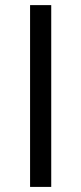

<svg xmlns="http://www.w3.org/2000/svg" viewBox="-20 -734 319 754"><path d="M98.1 0V-713.9H181.2V0Z"/></svg>

Font: f02724691
Style: Regular
Weight: 400
Foundry: Ascender Corporation
Version: Version 1.10